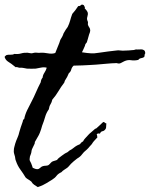

<svg xmlns="http://www.w3.org/2000/svg" viewBox="-50 -761 637 815"><path d="M297.9 -539.1Q310.5 -537.1 319.3 -536.1Q328.1 -535.2 335.4 -534.7Q342.8 -534.2 350.6 -534.7Q358.4 -535.2 370.1 -537.1Q391.6 -540 408.7 -542.5Q425.8 -544.9 446.3 -546.9Q452.1 -547.9 458.5 -546.9Q464.8 -545.9 470.7 -545.9Q483.4 -545.9 495.6 -546.9Q507.8 -547.9 518.6 -548.8Q522.5 -549.8 525.4 -550.8Q528.3 -551.8 531.2 -550.8Q540 -550.8 548.8 -551.3Q557.6 -551.8 564.5 -544.9Q567.4 -535.2 566.4 -534.2Q565.4 -533.2 564.5 -531.2Q563.5 -518.6 561 -518.6Q558.6 -518.6 558.6 -516.6Q550.8 -514.6 545.4 -513.2Q540 -511.7 537.1 -506.8Q520.5 -502.9 506.3 -505.4Q492.2 -507.8 477.5 -501Q470.7 -498 463.4 -493.7Q456.1 -489.3 445.3 -493.2Q435.5 -493.2 422.9 -492.2Q410.2 -491.2 398.4 -490.2Q376 -488.3 359.9 -486.8Q343.8 -485.4 329.1 -484.9Q314.5 -484.4 299.3 -483.4Q284.2 -482.4 262.7 -482.4Q254.9 -475.6 252.4 -465.8Q250 -456.1 242.2 -450.2Q234.4 -431.6 229.5 -425.3Q224.6 -418.9 222.7 -410.2Q209 -392.6 197.8 -373.5Q186.5 -354.5 171.9 -337.9Q169.9 -327.1 164.6 -318.8Q159.2 -310.5 157.2 -296.9Q146.5 -282.2 141.6 -264.6Q136.7 -247.1 128.9 -227.5Q127 -219.7 124.5 -212.4Q122.1 -205.1 119.1 -197.3Q115.2 -187.5 109.9 -179.2Q104.5 -170.9 99.6 -161.1Q97.7 -159.2 97.7 -155.8Q97.7 -152.3 96.7 -150.4Q93.8 -143.6 90.8 -138.2Q87.9 -132.8 85.9 -127.9Q84 -123 83.5 -117.7Q83 -112.3 81.1 -107.4Q80.1 -104.5 79.1 -102.1Q78.1 -99.6 77.1 -96.7Q74.2 -83 77.1 -78.1Q80.1 -73.2 82 -68.4Q84 -62.5 85.9 -58.1Q87.9 -53.7 88.9 -48.8Q93.8 -46.9 98.1 -44.9Q102.5 -43 107.4 -43Q113.3 -42 120.1 -48.3Q127 -54.7 131.8 -55.7Q138.7 -57.6 145 -57.6Q151.4 -57.6 156.2 -60.5Q162.1 -65.4 166 -70.3Q169.9 -75.2 176.8 -77.1Q192.4 -81.1 193.4 -83.5Q194.3 -85.9 200.2 -90.8Q207 -95.7 212.4 -100.1Q217.8 -104.5 225.6 -109.4Q235.4 -114.3 236.8 -115.2Q238.3 -116.2 245.1 -122.1Q254.9 -127 261.7 -132.8Q268.6 -138.7 277.3 -143.6Q287.1 -147.5 289.1 -148.9Q291 -150.4 291.5 -151.4Q292 -152.3 293.5 -154.3Q294.9 -156.2 302.7 -161.1Q306.6 -168.9 311.5 -173.8Q316.4 -178.7 323.2 -186.5Q329.1 -193.4 335.4 -198.2Q341.8 -203.1 346.7 -208Q349.6 -210 351.6 -212.4Q353.5 -214.8 358.4 -215.8Q364.3 -220.7 367.7 -224.1Q371.1 -227.5 378.9 -234.4Q380.9 -236.3 383.8 -239.3Q386.7 -242.2 388.7 -243.2Q392.6 -243.2 395 -240.2Q397.5 -237.3 401.4 -237.3Q400.4 -224.6 400.4 -221.2Q400.4 -217.8 398.4 -213.9Q392.6 -205.1 385.3 -204.1Q377.9 -203.1 374 -193.4Q371.1 -195.3 366.7 -194.3Q362.3 -193.4 360.4 -191.4Q362.3 -187.5 362.3 -184.6Q362.3 -181.6 363.3 -177.7Q345.7 -160.2 339.8 -149.4Q328.1 -136.7 327.1 -135.3Q326.2 -133.8 326.2 -133.8Q326.2 -133.8 325.2 -132.8Q324.2 -131.8 318.4 -126Q304.7 -115.2 297.9 -105.5Q291 -95.7 277.3 -87.9Q266.6 -80.1 262.7 -76.2Q258.8 -72.3 251 -65.4Q247.1 -61.5 243.7 -57.1Q240.2 -52.7 235.4 -48.8Q228.5 -43.9 222.2 -40Q215.8 -36.1 210.9 -30.3Q196.3 -23.4 189.9 -14.6Q183.6 -5.9 170.9 2Q162.1 7.8 147 16.6Q131.8 25.4 121.1 29.3Q118.2 30.3 115.7 31.2Q113.3 32.2 110.4 33.2Q102.5 28.3 95.2 23.4Q87.9 18.6 83 9.8Q74.2 2.9 68.8 0Q63.5 -2.9 58.6 -7.8Q48.8 -24.4 36.6 -41Q24.4 -57.6 17.6 -78.1Q15.6 -82 15.1 -86.4Q14.6 -90.8 13.7 -95.7Q11.7 -103.5 9.8 -109.4Q7.8 -115.2 8.8 -124Q8.8 -129.9 10.7 -136.7Q12.7 -143.6 14.6 -151.4Q18.6 -164.1 23.9 -175.8Q29.3 -187.5 32.2 -201.2Q35.2 -211.9 38.1 -220.7Q41 -229.5 44.9 -240.2Q46.9 -245.1 47.4 -249.5Q47.9 -253.9 52.7 -255.9Q56.6 -275.4 65.4 -293.5Q74.2 -311.5 83 -328.1Q93.8 -348.6 103 -370.1Q112.3 -391.6 123 -412.1Q124 -423.8 130.9 -431.6Q131.8 -442.4 138.7 -452.6Q145.5 -462.9 148.4 -473.6Q137.7 -476.6 124.5 -474.1Q111.3 -471.7 101.6 -469.7Q84 -468.8 64.5 -469.7Q57.6 -470.7 51.3 -472.2Q44.9 -473.6 39.1 -473.6Q30.3 -472.7 25.9 -475.1Q21.5 -477.5 16.6 -475.6Q3.9 -486.3 -2 -490.2Q-7.8 -494.1 -13.2 -497.6Q-18.6 -501 -22.9 -505.4Q-27.3 -509.8 -30.3 -518.6Q-30.3 -521.5 -27.3 -523.4Q-24.4 -525.4 -22.5 -527.3Q-14.6 -529.3 -4.9 -528.8Q4.9 -528.3 10.7 -532.2Q26.4 -530.3 39.6 -534.2Q52.7 -538.1 67.4 -537.1Q70.3 -537.1 73.2 -536.1Q76.2 -535.2 79.1 -535.2Q84 -534.2 87.4 -535.2Q90.8 -536.1 95.7 -537.1Q101.6 -538.1 108.4 -537.1Q115.2 -536.1 122.1 -537.1Q134.8 -538.1 152.8 -534.7Q170.9 -531.2 184.6 -536.1Q189.5 -549.8 195.8 -564Q202.1 -578.1 206.1 -591.8Q210 -597.7 213.9 -605Q217.8 -612.3 219.7 -619.1Q225.6 -628.9 229 -634.8Q232.4 -640.6 237.3 -646.5Q244.1 -660.2 247.6 -673.3Q251 -686.5 256.8 -702.1Q269.5 -715.8 282.2 -735.4Q289.1 -734.4 293.5 -739.3Q297.9 -744.1 306.6 -738.3Q306.6 -735.4 309.1 -732.9Q311.5 -730.5 309.6 -725.6Q314.5 -720.7 317.4 -716.8Q320.3 -712.9 322.3 -708Q324.2 -700.2 320.8 -689.9Q317.4 -679.7 322.3 -670.9Q324.2 -666 323.2 -661.6Q322.3 -657.2 324.2 -653.3Q326.2 -648.4 329.6 -643.6Q333 -638.7 333 -630.9Q333 -627.9 331.5 -623.5Q330.1 -619.1 328.1 -614.3Q324.2 -599.6 322.3 -593.8Q320.3 -587.9 318.4 -581.1Q311.5 -573.2 311.5 -570.8Q311.5 -568.4 310.5 -566.4Q307.6 -560.5 304.2 -552.2Q300.8 -543.9 297.9 -539.1Z"/></svg>

Font: Seaweed Script
Style: Regular
Weight: 400
Designer: Squid
Foundry: Font Diner, Inc DBA Neapolitan
Version: Version 1.000